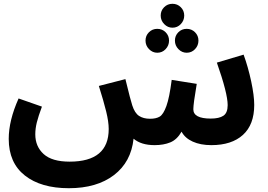

<svg xmlns="http://www.w3.org/2000/svg" viewBox="-20 -760 1410 1012"><path d="M1320 -207Q1320 -103 1260.5 -49Q1201 5 1094 5Q1037 5 996 -13.5Q955 -32 937 -66Q913 -24 877.5 -9.5Q842 5 795 5Q724 5 684 -29Q671 94 580.5 163Q490 232 343 232Q196 232 111 165Q26 98 26 -28Q26 -125 78 -241L201 -198Q182 -147 174 -114.5Q166 -82 166 -52Q166 12 210 52Q254 92 347 92Q553 92 553 -80Q553 -118 539.5 -173Q526 -228 501 -307L641 -343Q669 -228 677 -205Q690 -164 713 -149Q736 -134 771 -134Q803 -134 822 -145.5Q841 -157 857 -201Q873 -245 885 -339L1017 -318Q999 -212 999 -184Q999 -135 1091 -135Q1135 -135 1157.5 -150Q1180 -165 1180 -206Q1180 -268 1123 -430L1264 -472Q1288 -406 1304 -331Q1320 -256 1320 -207ZM951 -678Q951 -652 933 -633Q915 -614 889 -614Q864 -614 845.5 -633Q827 -652 827 -678Q827 -704 845 -722Q863 -740 889 -740Q915 -740 933 -722Q951 -704 951 -678ZM871 -546Q871 -520 853 -501Q835 -482 809 -482Q784 -482 765.5 -501Q747 -520 747 -546Q747 -572 765 -590Q783 -608 809 -608Q835 -608 853 -590Q871 -572 871 -546ZM1026 -546Q1026 -520 1008 -501Q990 -482 964 -482Q939 -482 920.5 -501Q902 -520 902 -546Q902 -572 920 -590Q938 -608 964 -608Q990 -608 1008 -590Q1026 -572 1026 -546Z"/></svg>

Font: Noto Sans Arabic
Style: Bold
Weight: 700
Designer: Nadine Chahine
Foundry: Monotype Imaging Inc.
Version: Version 1.001